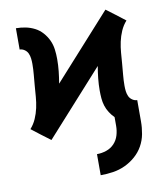

<svg xmlns="http://www.w3.org/2000/svg" viewBox="-84 -613 769 897"><g transform="rotate(-10 300.0 -164.0)"><path d="M321 215V115Q344 115 366 107.5Q388 100 403.5 83.5Q419 67 425.5 45Q432 23 432 0V-41Q419 -54 409 -69.5Q399 -85 393.5 -102.5Q388 -120 386.5 -138.5Q385 -157 385 -175Q385 -204 388 -232.5Q391 -261 396 -290L123 13L79 -20L35 -54Q52 -73 62.5 -97Q73 -121 78.5 -146.5Q84 -172 86 -198Q88 -224 90 -249.5Q92 -275 94.5 -301Q97 -327 97 -353Q97 -366 95.5 -378.5Q94 -391 89 -402.5Q84 -414 73 -421.5Q62 -429 50 -429V-530Q73 -530 95.5 -525.5Q118 -521 138.5 -510.5Q159 -500 174.5 -482.5Q190 -465 199.5 -444.5Q209 -424 212 -401Q215 -378 215 -355Q215 -326 212 -297.5Q209 -269 204 -240L477 -543L521 -510L565 -476Q548 -457 537.5 -433Q527 -409 521.5 -383.5Q516 -358 514 -332Q512 -306 510 -280.5Q508 -255 505.5 -229Q503 -203 503 -177Q503 -164 504.5 -151.5Q506 -139 511 -127.5Q516 -116 527 -108.5Q538 -101 550 -101V0Q550 30 544.5 59.5Q539 89 524.5 115Q510 141 487 161Q464 181 437 193.5Q410 206 380.5 210.5Q351 215 321 215Z"/></g></svg>

Font: Iosevka Slab Extended
Style: Bold
Weight: 700
Width: 7
Monospace: yes
Designer: Belleve Invis
Foundry: Belleve Invis
Version: Version 11.1.0; ttfautohint (v1.8.3)